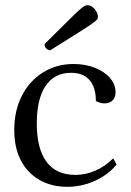

<svg xmlns="http://www.w3.org/2000/svg" viewBox="-20 -709 504 741"><path d="M240 12Q178 12 131.5 -15Q85 -42 60 -91Q35 -140 35 -207Q35 -282 64.5 -339.5Q94 -397 146 -429.5Q198 -462 264 -462Q309 -462 346 -447.5Q383 -433 404.5 -408Q426 -383 426 -353Q426 -333 414.5 -321.5Q403 -310 383 -310Q374 -310 366 -312.5Q358 -315 350 -319Q350 -372 325.5 -400Q301 -428 254 -428Q190 -428 156 -377.5Q122 -327 122 -233Q122 -135 159.5 -84.5Q197 -34 271 -34Q311 -34 348.5 -50.5Q386 -67 417 -98L430 -74Q409 -48 378.5 -28.5Q348 -9 312.5 1.5Q277 12 240 12ZM174 -515Q166 -515 159 -521.5Q152 -528 152 -539Q207 -593 238 -624Q269 -655 284 -668.5Q299 -682 305.5 -685.5Q312 -689 318 -689Q328 -689 337 -682Q346 -675 352 -664.5Q358 -654 358 -643Q358 -638 354 -633Q350 -628 333 -616Q316 -604 278.5 -580.5Q241 -557 174 -515Z"/></svg>

Font: Petrona
Style: Regular
Weight: 400
Designer: Ringo R. Seeber
Foundry: Ringo R. Seeber
Version: Version 2.001; ttfautohint (v1.8.3)